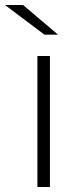

<svg xmlns="http://www.w3.org/2000/svg" viewBox="-43 -745 324 765"><path d="M106 0V-522H156V0ZM134 -607 -23 -725H49L188 -607Z"/></svg>

Font: Modern
Style: Regular
Weight: 300
Designer: Julieta Ulanovsky
Foundry: Julieta Ulanovsky
Version: Version 8.000